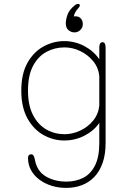

<svg xmlns="http://www.w3.org/2000/svg" viewBox="-20 -692 659 960"><path d="M311 247.5Q272.5 247.5 238 236.8Q203.5 226 177 206.2Q150.5 186.5 135.2 158.8Q120 131 120 97Q120 88.5 124.2 84Q128.5 79.5 135.5 79.5Q144 79.5 148.2 87.2Q152.5 95 154.5 106.5Q165 164 209 190Q253 216 312 216Q357.5 216 394.8 197.8Q432 179.5 454.2 137Q476.5 94.5 476.5 23V-77.5Q449 -37.5 402 -13.5Q355 10.5 301 10.5Q247.5 10.5 198.2 -16.5Q149 -43.5 117.8 -99Q86.5 -154.5 86.5 -239Q86.5 -324 117.8 -378.8Q149 -433.5 198.2 -460Q247.5 -486.5 301 -486.5Q355 -486.5 402 -461.5Q449 -436.5 476.5 -395.5V-454.5Q476.5 -481 492.5 -481Q508 -481 508 -454.5V23Q508 80 493.2 122.2Q478.5 164.5 452 192.2Q425.5 220 389.5 233.8Q353.5 247.5 311 247.5ZM302.5 -21Q342.5 -21 380.8 -38.8Q419 -56.5 445.5 -88.8Q472 -121 476.5 -163.5V-309.5Q473 -353 446.2 -385.8Q419.5 -418.5 381 -436.8Q342.5 -455 302.5 -455Q254 -455 212.5 -432.8Q171 -410.5 145.5 -363Q120 -315.5 120 -239Q120 -164.5 145.5 -116Q171 -67.5 212.5 -44.2Q254 -21 302.5 -21ZM352 -530Q336 -530 322.5 -541.2Q309 -552.5 309 -575.5Q309 -594 317.5 -618.5Q326 -643 353.5 -665Q358 -669 362.5 -670.8Q367 -672.5 370.5 -672.5Q379 -672.5 379 -664.5Q379 -660.5 376 -656.5Q373 -652.5 368.5 -647.5Q363 -641.5 357 -631.5Q351 -621.5 349 -610Q350 -610.5 352.8 -610.5Q355.5 -610.5 357 -610.5Q374.5 -610.5 384.2 -599.5Q394 -588.5 394 -571Q394 -554.5 381.8 -542.2Q369.5 -530 352 -530Z"/></svg>

Font: Sono ExtraLight
Style: Regular
Weight: 200
Designer: Tyler Finck
Foundry: Tyler Finck
Version: Version 2.112